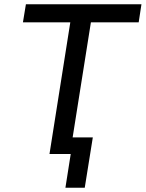

<svg xmlns="http://www.w3.org/2000/svg" viewBox="-20 -725 686 904"><path d="M288 159 313 0H213L311 -620H88L102 -705H646L633 -620H408L322 -78H417L379 159Z"/></svg>

Font: Nunito Sans 7pt SemiCondensed Medium
Style: Italic
Weight: 500
Width: 4
Italic angle: -9°
Designer: Vernon Adams
Foundry: Vernon Adams
Version: Version 3.101;gftools[0.9.27]